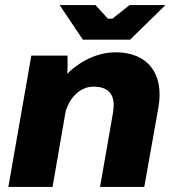

<svg xmlns="http://www.w3.org/2000/svg" viewBox="-20 -740 686 760"><path d="M13 0H188L240 -300C257 -356 299 -397 350 -397C424 -397 437 -350 427 -292L376 0H551L607 -314C631 -450 563 -533 438 -533C377 -533 308 -508 246 -448C248 -474 248 -499 247 -520H104ZM308 -583H495L635 -720H493L425 -666H407L358 -720H216Z"/></svg>

Font: Fixel Display 20240404 ExBold
Style: Italic
Weight: 800
Italic angle: -10°
Designer: AlfaBravo + MacPaw
Foundry: Kyrylo Tkachov, Marchela Mozhyna, Serhii Makarenko, Maria Weinstein, Zakhar Kryvoshyya
Version: Version 1.211;Glyphs 3.2 (3225)